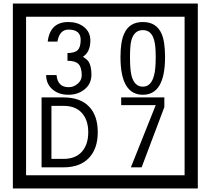

<svg xmlns="http://www.w3.org/2000/svg" viewBox="-20 -980 1195 1090"><path d="M1103 90H53V-960H1103ZM1028 15V-885H128V15ZM499 -556Q499 -504 460.5 -473Q422 -442 369 -442Q314 -442 280 -471Q242 -502 242 -554H301Q307 -485 370 -485Q398 -485 421 -504.5Q444 -524 444 -552Q444 -597 426 -616Q408 -635 363 -635V-679Q405 -679 421.5 -696Q438 -713 438 -754Q438 -812 369 -812Q318 -812 306 -744H251Q264 -855 368 -855Q419 -855 454 -829Q493 -800 493 -750Q493 -685 451 -658Q475 -642 483 -630Q499 -605 499 -556ZM917 -656Q917 -442 791 -442Q664 -442 664 -656Q664 -744 685 -789Q714 -855 791 -855Q868 -855 897 -789Q917 -745 917 -656ZM864 -656Q864 -723 855 -752Q840 -809 791 -809Q742 -809 726 -752Q718 -723 718 -656Q718 -587 726 -553Q742 -488 791 -488Q839 -488 855 -554Q864 -587 864 -656ZM535 -229Q535 -136 484.5 -83Q434 -30 340 -30H216V-427H340Q435 -427 485 -375.5Q535 -324 535 -229ZM481 -229Q481 -298 445 -338.5Q409 -379 341 -379H272V-78H341Q409 -78 445 -119Q481 -160 481 -229ZM913 -372 784 -30H723L864 -383H668V-427H913Z"/></svg>

Font: Unicode BMP Fallback SIL
Style: Regular
Weight: 400
Foundry: NRSI, SIL International
Version: Version 5.1 Based on Unicode 5.1